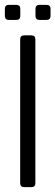

<svg xmlns="http://www.w3.org/2000/svg" viewBox="-21 -770 228 790"><path d="M15.6 -750H45.9Q62.5 -750 62.5 -733.4V-704.6Q62.5 -688 45.9 -688H15.6Q-1 -688 -1 -704.6V-733.4Q-1 -750 15.6 -750ZM141.6 -750H170.4Q187 -750 187 -733.4V-704.6Q187 -688 170.4 -688H141.6Q125 -688 125 -704.6V-733.4Q125 -750 141.6 -750ZM62 -16.6V-607.9Q62 -624.5 78.6 -624.5H107.9Q124.5 -624.5 124.5 -607.9V-16.6Q124.5 0 107.9 0H78.6Q62 0 62 -16.6Z"/></svg>

Font: GOSTRUS
Style: type_B
Weight: 400
Designer: Юрий и Татьяна Кривогуз
Version: Version 02.00